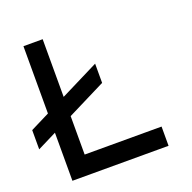

<svg xmlns="http://www.w3.org/2000/svg" viewBox="-149 -1024 1173 1173"><g transform="rotate(-20 437.5 -437.5)"><path d="M250 -875V-125H750V0H125V-875ZM0 -250V-375L500 -625V-500Z"/></g></svg>

Font: CraftyPE
Style: Regular
Weight: 400
Designer: Erek Butcher
Foundry: Haunted Coop
Version: Version 0.018;April 4, 2024;FontCreator 15.0.0.2962 64-bit